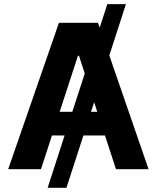

<svg xmlns="http://www.w3.org/2000/svg" viewBox="-20 -817 758 927"><path d="M507.8 -549.3 697.3 0H540L486.8 -163.1H382.8L300.8 89.8H210L292 -163.1H231L177.7 0H19.5L264.6 -707H453.1L461.4 -683.6L498 -796.9H587.9ZM329.1 -277.3 389.2 -461.9 361.3 -547.9H356.4L268.1 -277.3ZM449.7 -277.3 434.6 -323.2 419.4 -277.3Z"/></svg>

Font: Pretendard GOV
Style: Bold
Weight: 700
Designer: Base glyphs from Inter by Rasmus Andersson; Hangeul glyphs from Noto Sans CJK(Source Han Sans) by Jang Soo-young and Kan
Foundry: Kil Hyung-jin
Version: Version 1.309